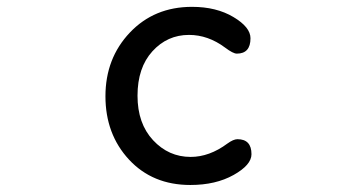

<svg xmlns="http://www.w3.org/2000/svg" viewBox="-20 -519 1040 561"><path d="M541 -499Q612.3 -499 662.1 -469.2Q711.9 -439.5 711.9 -407.2Q711.9 -362.3 671.9 -362.3Q661.1 -362.3 637.7 -379.9Q587.9 -417 532.2 -417Q468.8 -417 425.3 -369.1Q381.8 -321.3 381.8 -239.3Q381.8 -158.2 427.2 -109.4Q472.7 -60.5 537.1 -60.5Q591.8 -60.5 644.5 -99.6Q662.1 -112.3 673.8 -112.3Q714.8 -112.3 714.8 -68.4Q714.8 -37.1 662.6 -7.8Q610.4 21.5 536.1 21.5Q425.8 21.5 356.9 -52.7Q288.1 -127 288.1 -237.8Q288.1 -348.6 359.4 -423.8Q430.7 -499 541 -499Z"/></svg>

Font: jf-openhuninn-1.0
Style: Regular
Weight: 400
Designer: [Kosugi Maru]
      Designed by Motoya company      

      [Varela Round]
      Joe Prince(Latin component); Avraham Co
Foundry: justfont CO.,LTD.
Version: 1.0